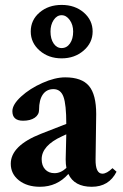

<svg xmlns="http://www.w3.org/2000/svg" viewBox="-20 -733 491 765"><path d="M225.6 -500.5Q173.3 -500.5 137.9 -531.5Q102.5 -562.5 102.5 -607.4Q102.5 -653.3 137.7 -683.3Q172.9 -713.4 225.6 -713.4Q278.8 -713.4 314 -682.9Q349.1 -652.3 349.1 -607.4Q349.1 -562.5 313.2 -531.5Q277.3 -500.5 225.6 -500.5ZM225.6 -541.5Q246.1 -541.5 258.8 -559.8Q271.5 -578.1 271.5 -607.4Q271.5 -634.3 257.8 -653.3Q244.1 -672.4 225.6 -672.4Q206.5 -672.4 193.8 -653.3Q181.2 -634.3 181.2 -607.4Q181.2 -578.1 193.6 -559.8Q206.1 -541.5 225.6 -541.5ZM139.2 11.2Q87.9 11.2 55.4 -14.4Q22.9 -40 22.9 -80.6Q22.9 -152.8 144 -200.2L244.1 -239.3Q244.1 -316.9 232.9 -347.4Q221.7 -377.9 192.9 -377.9Q165.5 -377.9 150.6 -356.4Q135.7 -335 135.7 -295.9Q135.7 -275.9 118.4 -263.9Q101.1 -252 71.8 -252Q29.3 -252 29.3 -290Q29.3 -316.4 64.2 -348.4Q99.1 -380.4 149.2 -402.6Q199.2 -424.8 239.7 -424.8Q305.7 -424.8 334.5 -390.6Q363.3 -356.4 363.3 -278.3Q363.3 -249 360.8 -98.6Q359.9 -41 388.2 -41Q405.3 -41 428.2 -63L444.3 -48.8Q414.1 11.2 345.7 11.2Q275.9 11.2 252.4 -40Q207.5 11.2 139.2 11.2ZM146 -98.6Q146 -73.2 159.9 -58.1Q173.8 -43 197.3 -43Q222.2 -43 244.6 -64Q241.7 -78.6 241.7 -98.1Q243.7 -164.6 244.1 -197.8L227.1 -189.9Q146 -152.8 146 -98.6Z"/></svg>

Font: Elstob 18pt
Style: Bold
Weight: 700
Designer: Peter S. Baker
Version: Version 1.015